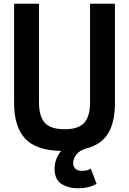

<svg xmlns="http://www.w3.org/2000/svg" viewBox="-20 -800 695 1034"><path d="M401 214Q347 214 310.5 190Q274 166 274 109Q274 56 309 13Q174 10 115 -54Q56 -118 56 -245V-780H190V-250Q190 -173 221.5 -138.5Q253 -104 328 -104Q402 -104 433.5 -138.5Q465 -173 465 -250V-780H599V-245Q599 -141 561.5 -80.5Q524 -20 443 0Q408 10 391 32.5Q374 55 374 79Q374 95 385 107.5Q396 120 421 120Q453 120 469 108L500 190Q458 214 401 214Z"/></svg>

Font: Tanohe Sans SemiBold
Style: Regular
Weight: 600
Designer: Village Type and Design LLC & Cristiano Sobral
Foundry: Cooper Hewitt Smithsonian Design Museum
Version: Version 1.00;September 29, 2021;FontCreator 13.0.0.2655 64-b